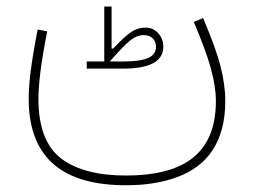

<svg xmlns="http://www.w3.org/2000/svg" viewBox="-20 -337 764 578"><path d="M241.2 -151.9V-130.4H350.1C431.2 -130.4 471.7 -152.3 471.7 -196.8C471.7 -212.4 466.3 -226.1 456.1 -237.3C445.8 -248.5 433.1 -253.9 418.9 -253.9C403.3 -253.9 389.2 -250 376.5 -241.7C363.3 -233.4 344.7 -216.3 320.8 -190.9H315.9V-317.4H293.9V-151.9ZM310.5 -151.9C338.4 -183.6 358.9 -205.1 372.6 -215.8C385.7 -226.1 399.4 -231.4 412.6 -231.4C434.6 -231.4 449.7 -217.3 449.7 -196.3C449.7 -165.5 419.9 -151.9 350.1 -151.9ZM563.5 -271C586.9 -215.3 604 -169.4 614.3 -132.8C624.5 -96.2 629.9 -63 629.9 -33.2C629.9 133.3 523.4 191.4 358.9 191.4C274.4 191.4 209.5 174.3 164.1 140.1C118.7 105.5 95.7 45.9 95.7 -39.6C95.7 -61.5 97.7 -88.4 101.6 -120.1C105.5 -151.9 112.3 -192.4 122.1 -242.7L93.3 -248C73.7 -147 66.4 -86.4 66.4 -39.6C66.4 146.5 178.2 220.7 359.4 220.7C418.5 220.7 470.7 212.4 515.6 195.3C605 161.6 658.2 88.9 658.2 -32.7C658.2 -65.4 653.3 -101.6 643.1 -140.6C632.8 -179.2 615.2 -226.6 591.3 -282.7Z"/></svg>

Font: Estedad Thin
Style: Regular
Weight: 100
Designer: Amin Abedi
Version: Version 7.3